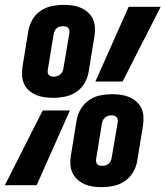

<svg xmlns="http://www.w3.org/2000/svg" viewBox="-36 -763 682 791"><path d="M184 -360Q166 -360 147.5 -362.5Q129 -365 112.5 -372Q96 -379 83 -390.5Q70 -402 63 -418Q56 -434 55 -452.5Q54 -471 57 -490L81 -637Q85 -660 97.5 -682Q110 -704 131.5 -718.5Q153 -733 177.5 -738Q202 -743 225 -743Q244 -743 262 -740.5Q280 -738 296.5 -731Q313 -724 326.5 -712Q340 -700 347 -684Q354 -668 355 -649.5Q356 -631 353 -613L329 -466Q325 -442 312 -420Q299 -398 278 -384Q257 -370 232.5 -365Q208 -360 184 -360ZM357 -427 494 -735H626L469 -427ZM185 -447Q192 -447 198.5 -449Q205 -451 211 -455.5Q217 -460 220.5 -466.5Q224 -473 225 -480L250 -627Q251 -633 249.5 -638.5Q248 -644 245 -648Q242 -652 236 -653.5Q230 -655 225 -655Q218 -655 211 -653.5Q204 -652 198 -647Q192 -642 189 -635.5Q186 -629 185 -622L161 -476Q160 -470 160.5 -464.5Q161 -459 164.5 -455Q168 -451 173.5 -449Q179 -447 185 -447ZM384 8Q365 8 347 5.5Q329 3 313 -4Q297 -11 283.5 -23Q270 -35 262.5 -51Q255 -67 254 -85.5Q253 -104 256 -122L280 -269Q284 -293 297.5 -315Q311 -337 331.5 -351Q352 -365 376.5 -370Q401 -375 425 -375Q443 -375 461.5 -372.5Q480 -370 496.5 -363Q513 -356 526 -344.5Q539 -333 546.5 -317Q554 -301 555 -282.5Q556 -264 553 -245L529 -98Q525 -75 512 -53Q499 -31 477.5 -16.5Q456 -2 431.5 3Q407 8 384 8ZM-16 0 140 -308H252L115 0ZM384 -80Q391 -80 398 -81.5Q405 -83 411 -88Q417 -93 420 -99.5Q423 -106 424 -113L449 -259Q450 -265 449 -270.5Q448 -276 444.5 -280Q441 -284 435.5 -286Q430 -288 424 -288Q417 -288 410.5 -286Q404 -284 398 -279.5Q392 -275 388.5 -268.5Q385 -262 384 -255L360 -108Q359 -102 360 -96.5Q361 -91 364 -87Q367 -83 373 -81.5Q379 -80 384 -80Z"/></svg>

Font: Iosevka XBd Ex Obl
Style: Regular
Weight: 800
Width: 7
Italic angle: -9°
Monospace: yes
Designer: Belleve Invis
Foundry: Belleve Invis
Version: Version 32.5.0; ttfautohint (v1.8.4)